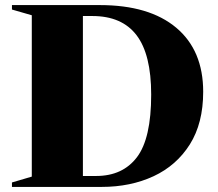

<svg xmlns="http://www.w3.org/2000/svg" viewBox="-20 -735 857 755"><path d="M27 0V-17.5L105 -40.5V-675L27 -697.5V-715H372.5Q567 -715 673 -626Q779 -537 779 -374Q779 -250.5 726.5 -167.2Q674 -84 583.8 -42Q493.5 0 379.5 0ZM574.5 -363Q574.5 -521 517 -596.5Q459.5 -672 343 -672H306V-43H358Q462.5 -43 518.5 -116.8Q574.5 -190.5 574.5 -363Z"/></svg>

Font: Newsreader 72pt
Style: Bold
Weight: 700
Designer: Hugues Gentile
Foundry: Production Type
Version: Version 1.003; ttfautohint (v1.8.3)